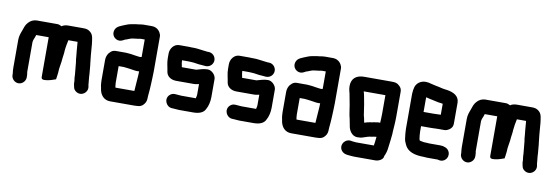

<svg xmlns="http://www.w3.org/2000/svg" viewBox="-57 -1055 4794 1650"><g transform="rotate(10 2339.5 -230.5)"><path d="M54 -22V-11C54 22 83 51 116 51C149 51 178 22 178 -11V-18C178 -33 177 -44 174 -57V-317C174 -326 177 -334 179 -341C185 -353 191 -371 195 -384H304V-36C304 -7 343 -16 366 -20C385 -23 414 -34 429 -39C431 -59 436 -77 437 -97C437 -143 450 -182 452 -227C454 -249 459 -268 459 -290C462 -327 468 -356 475 -388H555C556 -385 556 -382 556 -378C557 -370 557 -362 558 -353C561 -325 562 -292 566 -264L568 -238C570 -224 575 -199 575 -181C577 -147 583 -115 583 -82C584 -73 585 -65 586 -58C586 -55 586 -53 587 -51V-41C587 -32 588 -22 591 -11L593 -1C596 16 605 29 620 38C668 68 725 25 714 -27L712 -38C711 -40 711 -42 711 -43C711 -48 711 -53 710 -58C710 -68 707 -77 707 -88C707 -95 706 -103 705 -110C705 -116 705 -123 704 -132C700 -163 700 -195 695 -226C689 -270 686 -317 682 -364L680 -390C674 -434 674 -469 646 -492C628 -507 613 -512 585 -512H454C431 -512 410 -507 396 -496C382 -504 369 -508 357 -508H196C144 -511 117 -490 95 -460C82 -441 79 -424 70 -401C61 -377 50 -350 50 -317V-73C50 -54 52 -37 54 -22Z M1109 -57H944C942 -68 940 -76 940 -87C939 -92 939 -96 939 -101V-244H981C984 -244 988 -244 992 -243L1011 -241C1018 -240 1026 -239 1034 -238C1059 -236 1079 -229 1105 -229C1110 -229 1115 -229 1120 -230C1119 -219 1119 -209 1119 -198C1116 -148 1113 -102 1109 -57ZM1105 -353C1102 -353 1098 -353 1095 -354C1074 -357 1047 -360 1027 -364L1007 -366C998 -367 990 -368 981 -368H894C878 -368 864 -364 852 -354C829 -336 815 -309 815 -273V-101C815 -93 815 -85 816 -78L818 -56C820 -43 825 -25 826 -13C837 31 866 67 920 67H1130C1137 67 1144 67 1151 66C1180 66 1198 57 1213 38C1229 18 1232 1 1232 -27C1232 -31 1232 -36 1233 -42C1236 -76 1239 -101 1240 -138C1241 -174 1244 -215 1244 -252V-556C1244 -567 1240 -579 1233 -591C1219 -615 1194 -632 1160 -632H1090C1076 -632 1060 -629 1048 -627L1028 -625C997 -619 967 -617 941 -605C903 -588 857 -580 847 -536C838 -498 864 -469 893 -462C914 -457 930 -465 947 -474L949 -476C962 -479 977 -486 990 -491C1007 -498 1026 -500 1045 -502L1063 -504C1071 -506 1081 -508 1090 -508H1120V-355C1115 -354 1111 -353 1105 -353Z M1679 -498H1668C1659 -499 1651 -500 1644 -501C1642 -501 1639 -501 1635 -502C1605 -505 1577 -511 1546 -511H1527C1520 -512 1513 -512 1506 -512H1421C1375 -512 1343 -468 1343 -425V-383C1343 -342 1355 -307 1360 -269C1366 -229 1403 -205 1448 -205H1599C1609 -205 1619 -206 1628 -208L1638 -210C1641 -211 1644 -211 1646 -212V-118C1646 -110 1643 -100 1641 -93V-87H1514C1509 -87 1504 -87 1499 -88C1486 -88 1473 -91 1462 -91H1456C1439 -92 1425 -86 1412 -74C1372 -36 1401 31 1454 33H1460C1476 33 1496 37 1514 37H1639C1689 37 1730 23 1745 -14C1760 -39 1770 -80 1770 -118V-277C1770 -311 1734 -349 1699 -349C1661 -349 1632 -337 1600 -329H1475C1474 -335 1473 -340 1473 -343C1470 -355 1467 -370 1467 -383V-388H1523C1530 -387 1537 -387 1544 -387C1577 -387 1608 -377 1640 -377C1650 -377 1663 -374 1673 -374H1679C1713 -374 1741 -402 1741 -436C1741 -470 1713 -498 1679 -498Z M2205 -498H2194C2185 -499 2177 -500 2170 -501C2168 -501 2165 -501 2161 -502C2131 -505 2103 -511 2072 -511H2053C2046 -512 2039 -512 2032 -512H1947C1901 -512 1869 -468 1869 -425V-383C1869 -342 1881 -307 1886 -269C1892 -229 1929 -205 1974 -205H2125C2135 -205 2145 -206 2154 -208L2164 -210C2167 -211 2170 -211 2172 -212V-118C2172 -110 2169 -100 2167 -93V-87H2040C2035 -87 2030 -87 2025 -88C2012 -88 1999 -91 1988 -91H1982C1965 -92 1951 -86 1938 -74C1898 -36 1927 31 1980 33H1986C2002 33 2022 37 2040 37H2165C2215 37 2256 23 2271 -14C2286 -39 2296 -80 2296 -118V-277C2296 -311 2260 -349 2225 -349C2187 -349 2158 -337 2126 -329H2001C2000 -335 1999 -340 1999 -343C1996 -355 1993 -370 1993 -383V-388H2049C2056 -387 2063 -387 2070 -387C2103 -387 2134 -377 2166 -377C2176 -377 2189 -374 2199 -374H2205C2239 -374 2267 -402 2267 -436C2267 -470 2239 -498 2205 -498Z M2689 -57H2524C2522 -68 2520 -76 2520 -87C2519 -92 2519 -96 2519 -101V-244H2561C2564 -244 2568 -244 2572 -243L2591 -241C2598 -240 2606 -239 2614 -238C2639 -236 2659 -229 2685 -229C2690 -229 2695 -229 2700 -230C2699 -219 2699 -209 2699 -198C2696 -148 2693 -102 2689 -57ZM2685 -353C2682 -353 2678 -353 2675 -354C2654 -357 2627 -360 2607 -364L2587 -366C2578 -367 2570 -368 2561 -368H2474C2458 -368 2444 -364 2432 -354C2409 -336 2395 -309 2395 -273V-101C2395 -93 2395 -85 2396 -78L2398 -56C2400 -43 2405 -25 2406 -13C2417 31 2446 67 2500 67H2710C2717 67 2724 67 2731 66C2760 66 2778 57 2793 38C2809 18 2812 1 2812 -27C2812 -31 2812 -36 2813 -42C2816 -76 2819 -101 2820 -138C2821 -174 2824 -215 2824 -252V-556C2824 -567 2820 -579 2813 -591C2799 -615 2774 -632 2740 -632H2670C2656 -632 2640 -629 2628 -627L2608 -625C2577 -619 2547 -617 2521 -605C2483 -588 2437 -580 2427 -536C2418 -498 2444 -469 2473 -462C2494 -457 2510 -465 2527 -474L2529 -476C2542 -479 2557 -486 2570 -491C2587 -498 2606 -500 2625 -502L2643 -504C2651 -506 2661 -508 2670 -508H2700V-355C2695 -354 2691 -353 2685 -353Z M3237 -155C3217 -157 3199 -151 3181 -149L3166 -146L3152 -144C3134 -142 3116 -136 3102 -131L3098 -147L3094 -169L3088 -191C3087 -196 3086 -202 3085 -211C3080 -234 3079 -260 3074 -284C3066 -321 3062 -361 3051 -396H3240V-229C3240 -204 3238 -182 3237 -155ZM3364 -231V-449C3364 -467 3357 -483 3343 -496C3321 -517 3307 -520 3271 -520H3034C2966 -520 2923 -488 2923 -419C2923 -384 2934 -366 2938 -334C2942 -309 2947 -284 2952 -260C2959 -221 2963 -176 2973 -142L2977 -120C2980 -108 2980 -102 2983 -91C2988 -43 3018 0 3062 2C3084 2 3098 1 3117 -6C3140 -14 3159 -21 3187 -24L3202 -27C3206 -28 3210 -28 3215 -29C3219 -29 3223 -29 3227 -30L3225 -14C3223 7 3221 29 3217 47H3064C3055 47 3031 44 3024 43L3014 41C2978 37 2949 64 2944 94C2938 130 2966 159 2996 164L3006 166C3017 167 3053 171 3064 171H3252C3282 171 3321 151 3321 121C3333 96 3340 73 3343 40C3349 0 3353 -39 3357 -81V-93C3360 -142 3364 -181 3364 -231Z M3674 -311H3588V-439L3606 -435C3617 -432 3627 -429 3636 -428C3658 -424 3680 -418 3701 -414L3719 -412L3736 -409H3738V-313H3736C3724 -313 3689 -311 3674 -311ZM3736 -189H3789C3803 -188 3819 -194 3836 -206C3853 -218 3862 -235 3862 -257V-441C3860 -501 3809 -523 3754 -532L3737 -534C3710 -537 3685 -546 3658 -550C3643 -552 3624 -559 3610 -561C3593 -566 3580 -569 3561 -569C3517 -569 3484 -542 3473 -508C3469 -495 3464 -466 3464 -449V-142C3464 -114 3468 -84 3471 -61C3472 -43 3482 -20 3489 -6C3514 49 3576 69 3656 69C3665 69 3676 71 3686 71H3779L3786 73C3824 84 3855 58 3862 30C3872 -7 3847 -39 3818 -46C3807 -51 3792 -53 3778 -53H3680C3672 -54 3664 -55 3655 -55H3641C3635 -56 3630 -56 3627 -57L3612 -60C3607 -61 3603 -62 3600 -63H3599C3598 -65 3594 -72 3594 -76C3591 -97 3588 -117 3588 -143V-187H3674C3689 -187 3722 -189 3736 -189Z M3968 -22V-11C3968 22 3997 51 4030 51C4063 51 4092 22 4092 -11V-18C4092 -33 4091 -44 4088 -57V-317C4088 -326 4091 -334 4093 -341C4099 -353 4105 -371 4109 -384H4218V-36C4218 -7 4257 -16 4280 -20C4299 -23 4328 -34 4343 -39C4345 -59 4350 -77 4351 -97C4351 -143 4364 -182 4366 -227C4368 -249 4373 -268 4373 -290C4376 -327 4382 -356 4389 -388H4469C4470 -385 4470 -382 4470 -378C4471 -370 4471 -362 4472 -353C4475 -325 4476 -292 4480 -264L4482 -238C4484 -224 4489 -199 4489 -181C4491 -147 4497 -115 4497 -82C4498 -73 4499 -65 4500 -58C4500 -55 4500 -53 4501 -51V-41C4501 -32 4502 -22 4505 -11L4507 -1C4510 16 4519 29 4534 38C4582 68 4639 25 4628 -27L4626 -38C4625 -40 4625 -42 4625 -43C4625 -48 4625 -53 4624 -58C4624 -68 4621 -77 4621 -88C4621 -95 4620 -103 4619 -110C4619 -116 4619 -123 4618 -132C4614 -163 4614 -195 4609 -226C4603 -270 4600 -317 4596 -364L4594 -390C4588 -434 4588 -469 4560 -492C4542 -507 4527 -512 4499 -512H4368C4345 -512 4324 -507 4310 -496C4296 -504 4283 -508 4271 -508H4110C4058 -511 4031 -490 4009 -460C3996 -441 3993 -424 3984 -401C3975 -377 3964 -350 3964 -317V-73C3964 -54 3966 -37 3968 -22Z"/></g></svg>

Font: Electronic
Style: Thk
Weight: 900
Version: Version 1.011